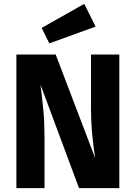

<svg xmlns="http://www.w3.org/2000/svg" viewBox="-20 -976 703 996"><path d="M390 0 190 -537Q200 -458 205.5 -397.5Q211 -337 211 -254V0H65V-693H269L474 -155Q452 -292 452 -413V-693H599V0ZM476 -838 236 -751 196 -831 417 -956Z"/></svg>

Font: Fira Sans BGR
Style: Bold
Weight: 700
Designer: bBox Type GmbH & Carrois Corporate GbR & Edenspiekermann AG
Foundry: bBox Type GmbH & Carrois Corporate GbR & Edenspiekermann AG
Version: Version 4.301